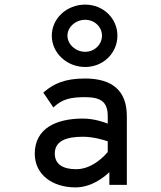

<svg xmlns="http://www.w3.org/2000/svg" viewBox="-20 -803 701 834"><path d="M350 -717C391 -717 423 -686 423 -648C423 -610 391 -578 350 -578C309 -578 273 -610 273 -648C273 -686 309 -717 350 -717ZM350 -512C429 -512 490 -573 490 -648C490 -723 429 -783 350 -783C270 -783 205 -723 205 -648C205 -573 270 -512 350 -512ZM168 -401 212 -336 216 -340C251 -372 287 -381 349 -381C420 -381 448 -359 448 -298V-266C433 -272 389 -288 340 -288C225 -288 131 -246 131 -135C131 -46 206 11 308 11C378 11 433 -34 455 -55V0H531V-298C531 -409 468 -462 349 -462C263 -462 214 -440 172 -404ZM218 -136C218 -193 272 -209 340 -209C388 -209 434 -194 448 -189V-143C440 -133 385 -68 311 -68C254 -68 218 -89 218 -136Z"/></svg>

Font: Charger Monospace
Style: Regular
Weight: 400
Designer: Jasper
Foundry: Cannot Into Space Fonts
Version: Version 0.980